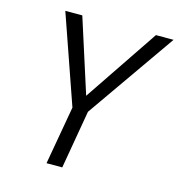

<svg xmlns="http://www.w3.org/2000/svg" viewBox="-105 -792 823 884"><g transform="rotate(15 307.0 -350.0)"><path d="M245 -278 98 -700H179L292 -347L530 -700H614L319 -278L271 0H196Z"/></g></svg>

Font: Sarabun Light
Style: Italic
Weight: 300
Italic angle: -10°
Designer: Suppakit Chalermlarp | Katatrad Co.,Ltd.
Foundry: Cadson Demak Co.,Ltd.
Version: Version 1.000; ttfautohint (v1.6)